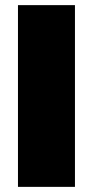

<svg xmlns="http://www.w3.org/2000/svg" viewBox="-20 -728 362 748"><path d="M272 -708V0H50V-708Z"/></svg>

Font: Fz Poppins Black
Style: Regular
Weight: 900
Designer: Ninad Kale (Devanagari), Jonny Pinhorn (Latin)
Foundry: Indian Type Foundry
Version: Vit hóa bi Vntype.Com & FontZin.Com